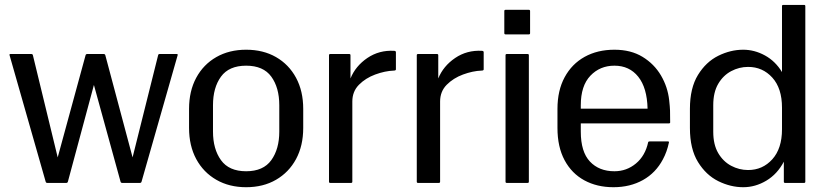

<svg xmlns="http://www.w3.org/2000/svg" viewBox="-20 -745 3360 782"><path d="M520 -104 624 -520Q625 -525 630 -525H700Q705 -525 703.5 -520L556.5 -5Q555 0 550 0H477.5Q472.5 0 471 -5L362.5 -399L256.5 -5Q255 0 250 0H172.5Q167.5 0 166 -5L19 -520Q17.5 -525 22.5 -525H107.5Q113 -525 114 -520L215 -104L328.5 -520Q330 -525 335 -525H402.5Q407.5 -525 409 -520Z M750 -224V-301.5Q750 -374 779.2 -428.2Q808.5 -482.5 861 -512.5Q913.5 -542.5 982.5 -542.5Q1052 -542.5 1104.2 -512.5Q1156.5 -482.5 1185.8 -428.2Q1215 -374 1215 -301.5V-224Q1215 -151.5 1185.8 -97.2Q1156.5 -43 1104.2 -12.8Q1052 17.5 982.5 17.5Q913.5 17.5 861 -12.8Q808.5 -43 779.2 -97.2Q750 -151.5 750 -224ZM847.5 -209Q847.5 -138 880 -92.8Q912.5 -47.5 982.5 -47.5Q1052.5 -47.5 1085 -92.8Q1117.5 -138 1117.5 -209V-316.5Q1117.5 -388 1085 -432.8Q1052.5 -477.5 982.5 -477.5Q912.5 -477.5 880 -432.8Q847.5 -388 847.5 -316.5Z M1325 -525H1402.5Q1407.5 -525 1407.5 -520V-425.5Q1428 -476 1476.2 -508.8Q1524.5 -541.5 1585.5 -538Q1592.5 -537.5 1592.5 -532.5V-462.5Q1592.5 -457.5 1584 -457.5Q1547.5 -456 1508.2 -441.5Q1469 -427 1442 -399.8Q1415 -372.5 1415 -331.5V-5Q1415 0 1410 0H1325Q1320 0 1320 -5V-520Q1320 -525 1325 -525Z M1682.5 -525H1760Q1765 -525 1765 -520V-425.5Q1785.5 -476 1833.8 -508.8Q1882 -541.5 1943 -538Q1950 -537.5 1950 -532.5V-462.5Q1950 -457.5 1941.5 -457.5Q1905 -456 1865.8 -441.5Q1826.5 -427 1799.5 -399.8Q1772.5 -372.5 1772.5 -331.5V-5Q1772.5 0 1767.5 0H1682.5Q1677.5 0 1677.5 -5V-520Q1677.5 -525 1682.5 -525Z M2139 -700V-610Q2139 -605 2134 -605H2039Q2034 -605 2034 -610V-700Q2034 -705 2039 -705H2134Q2139 -705 2139 -700ZM2134 -520V-5Q2134 0 2129 0H2044Q2039 0 2039 -5V-520Q2039 -525 2044 -525H2129Q2134 -525 2134 -520Z M2704.5 -164.5Q2696.5 -126.5 2680 -96Q2651 -41 2598.8 -11.8Q2546.5 17.5 2478.5 17.5Q2411.5 17.5 2360 -10.5Q2308.5 -38.5 2279.5 -92.5Q2250.5 -146.5 2250.5 -224V-301.5Q2250.5 -376.5 2279.8 -430.5Q2309 -484.5 2361.2 -513.5Q2413.5 -542.5 2482.5 -542.5Q2549.5 -542.5 2597 -513.5Q2644.5 -484.5 2672 -437.8Q2699.5 -391 2705.5 -337Q2708.5 -310.5 2709 -294.2Q2709.5 -278 2709.5 -246.5Q2709.5 -242.5 2704.5 -242.5H2345.5V-209Q2345.5 -126.5 2382.8 -87Q2420 -47.5 2482.5 -47.5Q2532 -47.5 2570 -79Q2608 -110.5 2620 -166Q2621 -169 2625.5 -169H2700.5Q2705.5 -169 2704.5 -164.5ZM2482.5 -477.5Q2423.5 -477.5 2384.5 -436.5Q2345.5 -395.5 2345.5 -316.5V-302.5H2617.5Q2615.5 -387.5 2579.5 -432.5Q2543.5 -477.5 2482.5 -477.5Z M3260 -720V-5Q3260 0 3255 0H3177.5Q3172.5 0 3172.5 -5V-86.5Q3146 -36 3101.2 -9.2Q3056.5 17.5 3007 17.5Q2955.5 17.5 2905.5 -7.2Q2855.5 -32 2822.8 -85.2Q2790 -138.5 2790 -223.5V-301.5Q2790 -386.5 2822.8 -439.8Q2855.5 -493 2905.5 -517.8Q2955.5 -542.5 3007 -542.5Q3053 -542.5 3095.5 -519.2Q3138 -496 3165 -451.5V-720Q3165 -725 3170 -725H3255Q3260 -725 3260 -720ZM2885 -208.5Q2885 -156 2905.2 -121.5Q2925.5 -87 2958 -69.8Q2990.5 -52.5 3027 -52.5Q3086 -52.5 3125.5 -96.2Q3165 -140 3165 -218.5V-306.5Q3165 -385.5 3125.5 -429Q3086 -472.5 3027 -472.5Q2990.5 -472.5 2958 -455.2Q2925.5 -438 2905.2 -403.5Q2885 -369 2885 -316.5Z"/></svg>

Font: MFEK Sans
Style: Regular
Weight: 400
Designer: Owen Earl
Foundry: indestructible type*
Version: Version 0.001; ttfautohint (v1.8.4.7-5d5b)